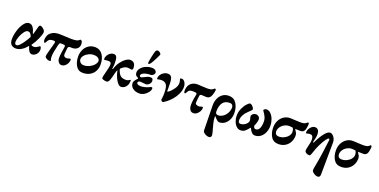

<svg xmlns="http://www.w3.org/2000/svg" viewBox="-19 -1740 5999 3039"><g transform="rotate(20 2981.0 -220.0)"><path d="M30 -104Q30 -172 53.5 -250.5Q77 -329 117 -382.5Q157 -436 203 -436Q244 -436 270 -400Q296 -364 312 -302Q314 -296 317.5 -295.5Q321 -295 322 -301L341 -368Q353 -408 357 -427Q360 -440 367 -449.5Q374 -459 382 -459Q396 -459 416.5 -446.5Q437 -434 452 -415.5Q467 -397 467 -380Q467 -346 433.5 -269Q400 -192 352 -125Q365 -109 393 -109Q418 -109 437.5 -119Q457 -129 471 -140.5Q485 -152 487 -152Q492 -152 497 -149Q502 -146 504 -140Q512 -120 512 -100Q512 -68 497 -42Q482 -16 458 -1Q434 14 410 14Q380 14 358.5 -16Q337 -46 324 -98Q285 -49 236.5 -17.5Q188 14 139 14Q87 14 58.5 -16Q30 -46 30 -104ZM266 -182 298 -238Q287 -274 270 -291.5Q253 -309 228 -309Q201 -309 170.5 -269.5Q140 -230 119.5 -176Q99 -122 99 -84Q99 -62 107 -51Q115 -40 134 -40Q156 -40 191.5 -79Q227 -118 266 -182Z M627 -33Q627 -57 640 -103L687 -278Q690 -289 685 -299.5Q680 -310 666 -309Q628 -309 609 -303Q590 -297 579 -284Q568 -271 554 -243Q547 -228 537 -228Q529 -228 523 -240Q517 -252 517 -276Q517 -316 535.5 -352Q554 -388 598 -412.5Q642 -437 714 -437Q777 -437 837 -433L866 -431Q906 -429 918 -429Q983 -429 1016 -442Q1032 -448 1041 -458Q1050 -468 1055 -468Q1071 -468 1081 -452Q1091 -436 1091 -405Q1091 -354 1058.5 -327Q1026 -300 981 -300H941Q907 -300 904 -269L901 -246Q894 -190 894 -165Q894 -140 909 -128.5Q924 -117 944 -117Q959 -117 988 -126L1003 -130Q1012 -130 1014.5 -125.5Q1017 -121 1017 -108Q1017 -84 1003 -55Q989 -26 963.5 -6Q938 14 907 14Q875 14 854.5 -14Q834 -42 834 -84Q834 -124 841 -169.5Q848 -215 849 -222Q857 -262 857 -278Q857 -289 852.5 -296.5Q848 -304 840 -304L780 -306Q767 -307 761.5 -297.5Q756 -288 749 -262Q715 -123 715 -65Q715 -27 724 -2Q726 4 726 6Q726 15 712 15Q686 15 666.5 6.5Q647 -2 637 -13.5Q627 -25 627 -33Z M1110 -208Q1110 -269 1134.5 -321.5Q1159 -374 1205.5 -405.5Q1252 -437 1314 -437Q1395 -437 1441.5 -371.5Q1488 -306 1488 -202Q1488 -144 1462 -94.5Q1436 -45 1385.5 -15.5Q1335 14 1266 14Q1187 14 1148.5 -52Q1110 -118 1110 -208ZM1438 -253Q1431 -282 1405 -298Q1379 -314 1338 -314Q1295 -314 1253 -294Q1211 -274 1184.5 -242.5Q1158 -211 1158 -179Q1158 -147 1182.5 -124.5Q1207 -102 1245 -104Q1293 -106 1338 -128.5Q1383 -151 1410.5 -184.5Q1438 -218 1438 -253Z M1816 -75Q1802 -102 1789 -139.5Q1776 -177 1771 -207Q1771 -210 1768 -210Q1766 -210 1764.5 -208Q1763 -206 1762 -203Q1755 -184 1749 -160.5Q1743 -137 1740 -127Q1729 -78 1716 -41Q1710 -20 1697.5 -3Q1685 14 1666 14Q1641 14 1613 5Q1585 -4 1585 -21Q1585 -34 1591.5 -61Q1598 -88 1606 -118Q1619 -167 1626 -200.5Q1633 -234 1633 -259Q1633 -284 1622 -293.5Q1611 -303 1586 -303Q1559 -303 1543.5 -300.5Q1528 -298 1523 -298Q1516 -298 1513 -300Q1510 -302 1510 -312Q1510 -341 1526.5 -370Q1543 -399 1570 -417.5Q1597 -436 1626 -436Q1655 -436 1669.5 -419Q1684 -402 1688 -371Q1692 -340 1692 -284Q1692 -268 1688 -238Q1686 -230 1684 -212Q1683 -209 1685 -207Q1687 -205 1689 -205H1690Q1696 -205 1699 -217Q1718 -280 1754.5 -330Q1791 -380 1832 -408.5Q1873 -437 1903 -437Q1996 -437 1996 -329Q1996 -317 1990.5 -308Q1985 -299 1977 -299Q1969 -299 1956 -302Q1923 -307 1910 -307Q1879 -307 1854.5 -293Q1830 -279 1804 -256Q1796 -249 1799 -238Q1819 -173 1850 -144Q1881 -115 1945 -115Q1972 -115 1993 -128.5Q2014 -142 2015 -142Q2023 -142 2023 -129Q2023 -81 2005.5 -48.5Q1988 -16 1962 -0.5Q1936 15 1911 15Q1886 15 1861 -10Q1836 -35 1816 -75Z M2063 -110Q2063 -127 2079.5 -151Q2096 -175 2114 -192Q2120 -198 2120 -203Q2120 -210 2110 -214Q2085 -225 2074 -240.5Q2063 -256 2063 -284Q2063 -324 2093 -359.5Q2123 -395 2172.5 -416Q2222 -437 2277 -437Q2308 -437 2329 -420Q2350 -403 2350 -380Q2350 -363 2331 -344Q2312 -325 2291 -325Q2243 -325 2207 -315.5Q2171 -306 2151.5 -291Q2132 -276 2132 -261Q2132 -236 2159 -236Q2166 -236 2196 -252Q2228 -269 2252 -278.5Q2276 -288 2297 -288Q2325 -288 2335 -276Q2345 -264 2345 -242Q2345 -209 2320 -184Q2295 -159 2265 -159Q2254 -159 2220 -163Q2186 -167 2174 -167Q2154 -167 2143 -158Q2132 -149 2132 -137Q2132 -122 2151 -111.5Q2170 -101 2202 -101Q2231 -101 2272 -111.5Q2313 -122 2338 -136Q2360 -147 2367 -147Q2386 -147 2386 -130Q2386 -99 2361 -65Q2336 -31 2297 -8.5Q2258 14 2219 14Q2151 14 2107 -19.5Q2063 -53 2063 -110ZM2186 -492Q2186 -512 2202.5 -593Q2219 -674 2231 -702Q2236 -713 2245.5 -719Q2255 -725 2264 -725Q2283 -725 2303 -708Q2323 -691 2321 -677Q2320 -668 2286.5 -601.5Q2253 -535 2233 -505Q2226 -494 2216.5 -485.5Q2207 -477 2199 -477Q2191 -477 2188.5 -480.5Q2186 -484 2186 -492Z M2581 -18Q2581 -20 2585.5 -46Q2590 -72 2590 -130Q2590 -229 2563.5 -267Q2537 -305 2480 -305Q2450 -305 2418 -296L2414 -295Q2404 -295 2404 -315Q2404 -341 2423 -369.5Q2442 -398 2472.5 -417Q2503 -436 2536 -436Q2576 -436 2594.5 -414Q2613 -392 2618 -351Q2623 -310 2623 -232V-177Q2623 -166 2628 -166Q2634 -166 2645 -174Q2688 -205 2724 -257Q2760 -309 2760 -355Q2760 -376 2753.5 -398.5Q2747 -421 2747 -424Q2747 -431 2752 -433.5Q2757 -436 2772 -436Q2807 -436 2828 -400Q2849 -364 2849 -322Q2849 -265 2822 -206.5Q2795 -148 2753 -99Q2711 -50 2668 -19Q2652 -7 2649 -6Q2638 3 2629 8.5Q2620 14 2613 14Q2603 14 2592 4Q2581 -6 2581 -18Z M3050 -100Q3050 -141 3057.5 -193.5Q3065 -246 3073 -278Q3076 -289 3069.5 -297Q3063 -305 3051 -306Q3015 -309 3005 -309Q2965 -309 2948.5 -298.5Q2932 -288 2913 -250Q2906 -235 2896 -235Q2879 -235 2879 -282Q2879 -320 2895.5 -355.5Q2912 -391 2948.5 -414Q2985 -437 3041 -437Q3053 -437 3111 -433Q3177 -429 3202 -429Q3270 -429 3296 -451Q3301 -455 3307.5 -461.5Q3314 -468 3319 -468Q3329 -468 3333.5 -463.5Q3338 -459 3338 -448Q3338 -438 3333 -413Q3322 -358 3300 -327Q3278 -296 3235 -296Q3226 -296 3200 -298Q3170 -300 3159 -300Q3142 -300 3133.5 -294Q3125 -288 3124 -273Q3123 -264 3118 -221.5Q3113 -179 3113 -158Q3113 -136 3133 -126.5Q3153 -117 3173 -117Q3188 -117 3207 -124L3229 -130Q3238 -130 3240.5 -125.5Q3243 -121 3243 -108Q3243 -84 3227.5 -55Q3212 -26 3186 -6Q3160 14 3128 14Q3089 14 3069.5 -17.5Q3050 -49 3050 -100Z M3383 216Q3383 129 3379 5Q3375 -119 3375 -208Q3375 -270 3397.5 -322Q3420 -374 3463.5 -405.5Q3507 -437 3569 -437Q3653 -437 3696.5 -369Q3740 -301 3740 -202Q3740 -146 3717.5 -97Q3695 -48 3654 -18.5Q3613 11 3559 11Q3545 11 3518 -13Q3491 -37 3478 -56Q3476 -60 3474 -60Q3469 -60 3469 -42Q3469 -20 3473.5 11Q3478 42 3486 69Q3490 86 3495 103Q3500 120 3504 137Q3507 146 3518 187Q3529 228 3529 239Q3529 258 3520 271.5Q3511 285 3489 285Q3467 285 3442 274.5Q3417 264 3400 248Q3383 232 3383 216ZM3676 -282Q3676 -301 3662.5 -318Q3649 -335 3625 -336Q3540 -338 3501.5 -284.5Q3463 -231 3463 -136Q3463 -111 3475.5 -99.5Q3488 -88 3507 -88Q3551 -88 3590 -115Q3629 -142 3652.5 -187Q3676 -232 3676 -282Z M3788 -181Q3788 -248 3814.5 -306.5Q3841 -365 3875 -401Q3909 -437 3924 -437Q3940 -437 3956.5 -423Q3973 -409 3984 -390.5Q3995 -372 3995 -362Q3995 -358 3974.5 -335.5Q3954 -313 3932 -294Q3897 -263 3873 -218.5Q3849 -174 3849 -126Q3849 -104 3860 -92.5Q3871 -81 3888 -81Q3919 -81 3947.5 -96.5Q3976 -112 3994 -134.5Q4012 -157 4012 -177Q4012 -189 4009 -201Q4006 -213 4005 -216Q3998 -235 3998 -251Q3998 -272 4019.5 -290.5Q4041 -309 4073 -309Q4097 -309 4117 -291Q4137 -273 4137 -245Q4137 -223 4127.5 -190.5Q4118 -158 4104 -131Q4104 -124 4108 -114Q4114 -98 4122.5 -91Q4131 -84 4145 -84Q4186 -84 4205.5 -128Q4225 -172 4225 -238Q4225 -285 4206.5 -322Q4188 -359 4171 -382Q4154 -405 4154 -407Q4154 -420 4171 -429.5Q4188 -439 4200 -439Q4240 -439 4273.5 -405.5Q4307 -372 4326 -319.5Q4345 -267 4345 -213Q4345 -156 4323.5 -103.5Q4302 -51 4260.5 -18.5Q4219 14 4163 14Q4130 14 4104 -17Q4078 -48 4069 -73Q4068 -79 4063 -79Q4060 -79 4055 -73Q4029 -38 3999 -12Q3969 14 3921 14Q3882 14 3851.5 -16Q3821 -46 3804.5 -91.5Q3788 -137 3788 -181Z M4395 -208Q4395 -269 4420.5 -321.5Q4446 -374 4493 -405.5Q4540 -437 4602 -437Q4614 -437 4674 -433Q4744 -429 4770 -429Q4838 -429 4864 -451Q4869 -455 4875.5 -461.5Q4882 -468 4887 -468Q4897 -468 4901 -463Q4905 -458 4905 -445L4903 -413Q4898 -359 4880 -330Q4862 -301 4819 -301L4730 -303Q4754 -267 4763.5 -248.5Q4773 -230 4773 -202Q4773 -144 4747 -94.5Q4721 -45 4673 -15.5Q4625 14 4560 14Q4475 14 4435 -51.5Q4395 -117 4395 -208ZM4706 -238Q4706 -285 4685 -309Q4638 -314 4628 -314Q4583 -314 4544.5 -292Q4506 -270 4483.5 -236Q4461 -202 4461 -169Q4461 -100 4529 -100Q4573 -100 4614 -120Q4655 -140 4680.5 -172.5Q4706 -205 4706 -238Z M5218 214Q5218 183 5231 125Q5245 62 5271 -121.5Q5297 -305 5297 -321Q5297 -341 5281 -341Q5268 -341 5238.5 -299Q5209 -257 5177 -193Q5145 -129 5126 -68Q5112 -24 5103.5 -5.5Q5095 13 5081 13Q5048 13 5025.5 -3Q5003 -19 5003 -40Q5003 -63 5014 -103L5021 -137L5027 -163Q5028 -168 5032 -187Q5036 -206 5036 -226Q5036 -267 5024 -286.5Q5012 -306 4982 -306Q4955 -306 4940.5 -301Q4926 -296 4924 -296Q4917 -296 4914 -299Q4911 -302 4911 -311Q4911 -341 4926.5 -370Q4942 -399 4966 -418Q4990 -437 5014 -437Q5091 -437 5091 -341Q5091 -289 5068 -208V-204Q5068 -201 5069.5 -198.5Q5071 -196 5073 -196Q5078 -196 5084 -208Q5130 -307 5181.5 -372Q5233 -437 5273 -437Q5295 -437 5317 -418.5Q5339 -400 5353 -370Q5367 -340 5367 -308Q5367 -167 5363 111L5362 230Q5362 260 5351.5 272.5Q5341 285 5320 285Q5298 285 5274 273Q5250 261 5234 244Q5218 227 5218 214Z M5452 -208Q5452 -269 5477.5 -321.5Q5503 -374 5550 -405.5Q5597 -437 5659 -437Q5671 -437 5731 -433Q5801 -429 5827 -429Q5895 -429 5921 -451Q5926 -455 5932.5 -461.5Q5939 -468 5944 -468Q5954 -468 5958 -463Q5962 -458 5962 -445L5960 -413Q5955 -359 5937 -330Q5919 -301 5876 -301L5787 -303Q5811 -267 5820.5 -248.5Q5830 -230 5830 -202Q5830 -144 5804 -94.5Q5778 -45 5730 -15.5Q5682 14 5617 14Q5532 14 5492 -51.5Q5452 -117 5452 -208ZM5763 -238Q5763 -285 5742 -309Q5695 -314 5685 -314Q5640 -314 5601.5 -292Q5563 -270 5540.5 -236Q5518 -202 5518 -169Q5518 -100 5586 -100Q5630 -100 5671 -120Q5712 -140 5737.5 -172.5Q5763 -205 5763 -238Z"/></g></svg>

Font: EB Garamond ExtraBold
Style: Regular
Weight: 800
Designer: Georg Duffner and Octavio Pardo
Foundry: Georg Duffner
Version: Version 1.000